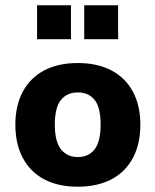

<svg xmlns="http://www.w3.org/2000/svg" viewBox="-20 -694 587 725"><path d="M274 11Q200 11 147.5 -16.5Q95 -44 66.5 -97Q38 -150 38 -223Q38 -296 66.5 -348.5Q95 -401 147.5 -428.5Q200 -456 274 -456Q347 -456 400 -428.5Q453 -401 481.5 -348.5Q510 -296 510 -223Q510 -150 481.5 -97Q453 -44 400 -16.5Q347 11 274 11ZM274 -101Q315 -101 337.5 -130.5Q360 -160 360 -223Q360 -288 337.5 -316.5Q315 -345 274 -345Q233 -345 210 -316.5Q187 -288 187 -223Q187 -160 210 -130.5Q233 -101 274 -101ZM298 -546V-674H426V-546ZM120 -546V-674H248V-546Z"/></svg>

Font: Nunito Sans 12pt ExtraLight
Style: Weight 830 Width 84 Optical size 12.0 YTLC 445
Weight: 830
Width: 4
Designer: Vernon Adams
Foundry: Vernon Adams
Version: Version 3.101;gftools[0.9.27]